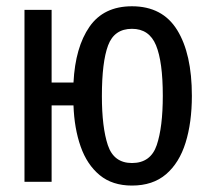

<svg xmlns="http://www.w3.org/2000/svg" viewBox="-20 -571 655 603"><path d="M394.4 -551.3Q490.3 -551.3 536.4 -476.7Q582.6 -402.1 582.6 -270.3Q582.6 -186.2 562.8 -122.8Q543.1 -59.5 501.5 -23.8Q460 11.8 394.4 11.8Q332.8 11.8 293.1 -21Q253.3 -53.8 233.3 -110.8Q213.3 -167.7 210.8 -240H142.1V0H56.9V-540H142.1V-311.8H210.8Q216.4 -422.6 261 -486.9Q305.6 -551.3 394.4 -551.3ZM394.4 -480.5Q339 -480.5 319.5 -428.5Q300 -376.4 300 -269.2Q300 -171.3 318.7 -115.1Q337.4 -59 394.4 -59Q453.3 -59 472.3 -115.4Q491.3 -171.8 491.3 -270.3Q491.3 -376.9 470 -428.7Q448.7 -480.5 394.4 -480.5Z"/></svg>

Font: FiraCode Nerd Font
Style: Regular
Weight: 400
Designer: Carrois Corporate, Edenspiekermann AG, Nikita Prokopov
Foundry: Carrois Corporate, Edenspiekermann AG, Nikita Prokopov
Version: Version 6.002;Nerd Fonts 2.2.2